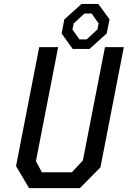

<svg xmlns="http://www.w3.org/2000/svg" viewBox="-20 -974 661 994"><path d="M130.5 0H393.5L500 -107.5L621 -730H523.5L409 -143L352 -82H197L166 -139.5L281 -730H183L63 -114ZM299 -800.5 356.5 -720.5H443.5L532.5 -801L547 -874L489 -953.5H402L313 -873.5ZM355 -821.5 361.5 -852.5 417 -904H454.5L490.5 -852.5L484.5 -821.5L428.5 -770H391.5Z"/></svg>

Font: Monaspace Krypton
Style: Italic
Weight: 400
Italic angle: -11°
Designer: Riley Cran & the Lettermatic Team
Foundry: Lettermatic
Version: Version 1.101 (Monaspace Krypton)